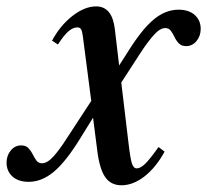

<svg xmlns="http://www.w3.org/2000/svg" viewBox="-73 -554 632 585"><path d="M297 10.5Q265 10.5 247.8 -14Q230.5 -38.5 223.5 -94L210.5 -195.5L170 -130Q127 -60.5 90.5 -30.2Q54 0 14.5 0Q-17 0 -35 -16.2Q-53 -32.5 -53 -58.5Q-53 -80 -40.2 -95.5Q-27.5 -111 -8.5 -111Q5.5 -111 13.5 -102.8Q21.5 -94.5 26.8 -83.8Q32 -73 38 -64.8Q44 -56.5 55 -56.5Q71 -56.5 89.8 -77.2Q108.5 -98 129.5 -131L205 -246.5L179.5 -443Q177.5 -459 174 -464.8Q170.5 -470.5 162.5 -470.5Q149.5 -470.5 135.8 -458.8Q122 -447 103.5 -418.5L85.5 -430Q110.5 -476.5 147.8 -505.5Q185 -534.5 220 -534.5Q269 -534.5 277 -464.5L290 -354.5L317.5 -397.5Q360 -465.5 395.8 -495Q431.5 -524.5 471 -524.5Q502.5 -524.5 520.5 -508.2Q538.5 -492 538.5 -466Q538.5 -444.5 525.8 -429Q513 -413.5 494 -413.5Q480 -413.5 472 -421.8Q464 -430 458.8 -441Q453.5 -452 447.5 -460.2Q441.5 -468.5 430.5 -468.5Q414.5 -468.5 395.8 -447.5Q377 -426.5 355.5 -393.5L296.5 -302.5L318.5 -118.5Q324 -70.5 329 -55.8Q334 -41 343.5 -41Q355 -41 369.2 -54.8Q383.5 -68.5 410 -106L428.5 -92Q402 -43.5 367.2 -16.5Q332.5 10.5 297 10.5Z"/></svg>

Font: Libre Caslon Condensed Medium Italic
Style: Regular
Weight: 500
Italic angle: -22.583°
Designer: Pablo Impallari, Rodrigo Fuenzalida, Katja Schimmel, Ertekin Erdin
Foundry: Pablo Impallari, Rodrigo Fuenzalida
Version: Version 2.000; ttfautohint (v1.8.4.7-5d5b);gftools[0.9.33]